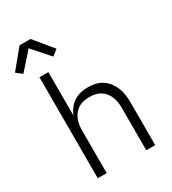

<svg xmlns="http://www.w3.org/2000/svg" viewBox="-256 -1091 1085 1210"><g transform="rotate(-30 286.0 -486.0)"><path d="M91 0V-735H156V-418Q165 -443 181.5 -464.5Q198 -486 220.5 -501Q243 -516 270 -522Q297 -528 324 -528Q351 -528 377.5 -522Q404 -516 426.5 -501Q449 -486 465.5 -464Q482 -442 492 -416.5Q502 -391 505.5 -364Q509 -337 509 -310V0H444V-310Q444 -330 441 -350.5Q438 -371 430 -390Q422 -409 409 -425Q396 -441 378.5 -451.5Q361 -462 340.5 -466Q320 -470 300 -470Q280 -470 259.5 -466Q239 -462 221.5 -451.5Q204 -441 191 -425Q178 -409 170 -390Q162 -371 159 -350.5Q156 -330 156 -310V0ZM14 -804 -28 -837 83 -972H163L274 -837L232 -804L123 -927Z"/></g></svg>

Font: Iosevka Light Extended
Style: Regular
Weight: 300
Width: 7
Monospace: yes
Designer: Belleve Invis
Foundry: Belleve Invis
Version: Version 32.5.0; ttfautohint (v1.8.4)